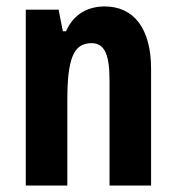

<svg xmlns="http://www.w3.org/2000/svg" viewBox="-20 -576 548 596"><path d="M305 -556C255 -556 209 -534 185 -479H175L162 -546H60V0H189V-264C189 -394 208 -442 264 -442C307 -442 320 -402 320 -325V0H449V-362C449 -488 395 -556 305 -556Z"/></svg>

Font: Noto Sans Kannada ExtraCondensed
Style: Bold
Weight: 700
Width: 2
Designer: Jelle Bosma - Monotype Design Team
Foundry: Monotype Imaging Inc.
Version: Version 2.005